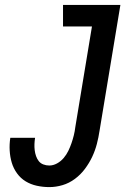

<svg xmlns="http://www.w3.org/2000/svg" viewBox="-20 -755 540 783"><path d="M181 8Q155 8 130 2.5Q105 -3 84.5 -15.5Q64 -28 49.5 -48Q35 -68 28 -91.5Q21 -115 19.5 -141Q18 -167 22 -193H123Q121 -180 120.5 -167.5Q120 -155 121.5 -142.5Q123 -130 127 -118.5Q131 -107 138 -98Q145 -89 156.5 -84.5Q168 -80 181 -80Q197 -80 212.5 -88.5Q228 -97 239.5 -110.5Q251 -124 258.5 -139.5Q266 -155 271.5 -171Q277 -187 281 -203Q285 -219 287 -236L355 -647H237V-735H471L386 -222Q382 -195 375 -168Q368 -141 356 -115.5Q344 -90 326.5 -66.5Q309 -43 285.5 -25.5Q262 -8 235 0Q208 8 181 8Z"/></svg>

Font: Iosevka Curly Slab SmBdObl
Style: Regular
Weight: 600
Italic angle: -9°
Monospace: yes
Designer: Belleve Invis
Foundry: Belleve Invis
Version: Version 11.0.0; ttfautohint (v1.8.3)